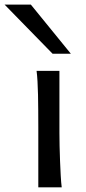

<svg xmlns="http://www.w3.org/2000/svg" viewBox="-71 -801 367 821"><path d="M183.1 -231.9Q183.1 -208.5 183.8 -176.5Q184.6 -144.5 185.8 -111.8Q187 -79.1 188.7 -49.3Q190.4 -19.5 192.9 0H92.8V-258.8Q92.8 -294.4 92.5 -329.1Q92.3 -363.8 91.6 -394.8Q90.8 -425.8 89.4 -452.4Q87.9 -479 85.4 -498H183.1ZM61 -781.2 231.9 -571.3H153.8L-51.3 -781.2Z"/></svg>

Font: Andika Viet
Style: Regular
Weight: 400
Designer: Victor Gaultney, Annie Olsen, Julie Remington, Don Collingsworth, Eric Hays, Becca Hirsbrunner
Foundry: SIL International
Version: Version 5.000